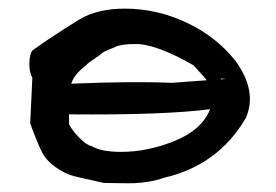

<svg xmlns="http://www.w3.org/2000/svg" viewBox="-20 -419 640 445"><path d="M221 5Q170 -6 150.5 -11Q131 -16 109 -31.5Q87 -47 76.5 -68Q66 -89 50 -133L55 -239Q48 -250 48 -271Q48 -292 55 -302Q98 -333 164 -374Q206 -399 269 -399Q343 -399 411.5 -367Q480 -335 525 -279Q577 -208 550 -146Q486 -36 360 -7Q344 -1 324.5 2Q305 5 293 5.5Q281 6 255 5.5Q229 5 221 5ZM261 -67Q322 -67 385 -92.5Q448 -118 467 -166Q362 -152 140 -154V-131Q147 -117 163.5 -100Q180 -83 193 -80Q215 -67 261 -67ZM145 -225Q288 -231 378 -227L459 -233Q456 -238 428 -268Q342 -317 295 -317Q263 -317 249 -311Q222 -300 218 -297Q213 -292 199 -283Q185 -274 180 -268Q152 -247 145 -225ZM492 -235Q503 -236 503.5 -236Q504 -236 492 -237Z"/></svg>

Font: Excalifont
Style: Regular
Weight: 400
Designer: Your Own Font Foundry (Virgil); Ján Filípek / DizajnDesign (Excalifont, modifications)
Foundry: Your Own Font Foundry (Virgil); Ján Filípek / DizajnDesign (Excalifont, modifications)
Version: Version 1.000;Glyphs 3.2 (3227)